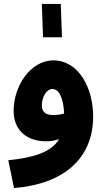

<svg xmlns="http://www.w3.org/2000/svg" viewBox="-20 -723 537 973"><path d="M198 -534H294L288 -703H192ZM452 -133C452 -276 380 -416 251 -417C133 -417 49 -285 49 -162C49 -57 122 -7 213 -7C238 -7 260 -11 280 -18C239 49 150 76 22 89L51 230C302 210 452 81 452 -133ZM192 -189C192 -228 214 -272 246 -272C281 -272 302 -220 305 -148C286 -142 267 -140 249 -140C211 -140 192 -156 192 -189Z"/></svg>

Font: Noto Sans Arabic UI SemiCondensed Extra
Style: Regular
Weight: 800
Width: 4
Designer: Nadine Chahine - Monotype Design Team
Foundry: Monotype Imaging Inc.
Version: Version 1.900